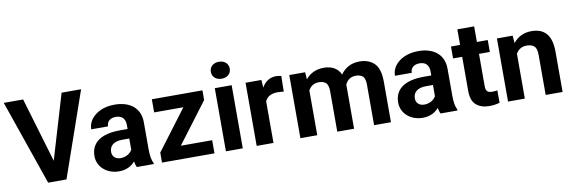

<svg xmlns="http://www.w3.org/2000/svg" viewBox="-53 -1154 4712 1582"><g transform="rotate(-10 2303.0 -363.5)"><path d="M3.4 -710.9 249.5 0H402.8L650.4 -710.9H487.3L326.2 -169.9L165.5 -710.9Z M1133.3 0V-8.3C1119.6 -35.2 1112.3 -69.3 1112.3 -127.4V-353.5C1112.3 -476.6 1022 -538.1 899.9 -538.1C854.5 -538.1 814.9 -530.3 781.2 -515.1C713.9 -484.4 675.3 -431.6 675.3 -371.1H815.9C815.9 -411.6 844.7 -437 892.1 -437C946.8 -437 970.7 -404.8 970.7 -354.5V-321.8H907.7C745.6 -321.8 663.1 -259.3 663.1 -148.4C663.1 -57.1 741.7 9.8 842.3 9.8C906.2 9.8 948.7 -16.6 976.6 -49.3C980 -29.3 984.9 -12.7 991.2 0ZM873 -95.2C830.6 -95.2 804.2 -121.6 804.2 -158.2C804.2 -206.5 836.9 -242.2 911.6 -242.2H970.7V-148.9C956.5 -121.6 921.4 -95.2 873 -95.2Z M1378.9 -109.9 1633.3 -447.3V-528.3H1210V-418.5H1454.6L1202.1 -83.5V0H1641.1V-109.9Z M1728 -666C1728 -625 1758.8 -595.2 1807.1 -595.2C1855.5 -595.2 1886.2 -625 1886.2 -666C1886.2 -707 1855.5 -736.8 1807.1 -736.8C1758.8 -736.8 1728 -707 1728 -666ZM1736.8 -528.3V0H1877.9V-528.3Z M2293.9 -531.7C2283.7 -535.6 2265.1 -538.1 2250 -538.1C2197.3 -538.1 2157.2 -510.3 2131.3 -463.9L2126.5 -528.3H1994.1V0H2134.8V-348.1C2151.9 -386.2 2187 -405.3 2240.7 -405.3C2256.3 -405.3 2277.8 -403.3 2291.5 -401.4Z M2588.4 -427.7C2613.3 -427.7 2633.3 -421.4 2647.5 -409.2C2661.6 -397 2668.5 -372.6 2668.5 -336.9V0H2809.1V-352.5C2809.1 -357.9 2809.1 -362.8 2808.6 -367.7C2824.2 -404.3 2854 -427.7 2897.5 -427.7C2921.9 -427.7 2941.4 -421.9 2955.6 -410.2C2969.7 -397.9 2976.6 -374 2976.6 -337.4V0H3117.7V-337.4C3117.7 -410.6 3102.5 -462.4 3071.8 -492.7C3041 -522.9 3000 -538.1 2948.7 -538.1C2877 -538.1 2823.7 -506.8 2790 -456.5C2764.2 -513.7 2713.4 -538.1 2649.4 -538.1C2583 -538.1 2531.7 -511.7 2497.1 -468.3L2492.2 -528.3H2359.9V0H2501V-374.5C2518.6 -407.2 2546.9 -427.7 2588.4 -427.7Z M3674.3 0V-8.3C3660.6 -35.2 3653.3 -69.3 3653.3 -127.4V-353.5C3653.3 -476.6 3563 -538.1 3440.9 -538.1C3395.5 -538.1 3356 -530.3 3322.3 -515.1C3254.9 -484.4 3216.3 -431.6 3216.3 -371.1H3356.9C3356.9 -411.6 3385.7 -437 3433.1 -437C3487.8 -437 3511.7 -404.8 3511.7 -354.5V-321.8H3448.7C3286.6 -321.8 3204.1 -259.3 3204.1 -148.4C3204.1 -57.1 3282.7 9.8 3383.3 9.8C3447.3 9.8 3489.7 -16.6 3517.6 -49.3C3521 -29.3 3525.9 -12.7 3532.2 0ZM3414.1 -95.2C3371.6 -95.2 3345.2 -121.6 3345.2 -158.2C3345.2 -206.5 3377.9 -242.2 3452.6 -242.2H3511.7V-148.9C3497.6 -121.6 3462.4 -95.2 3414.1 -95.2Z M3929.7 -528.3V-658.7H3789.1V-528.3H3712.9V-428.7H3789.1V-145C3789.1 -88.9 3802.7 -49.3 3830.6 -25.9C3857.9 -2 3895 9.8 3941.4 9.8C3975.1 9.8 4002.9 4.9 4026.9 -2.9L4026.4 -106.4C4016.1 -104.5 4002.4 -102.5 3984.9 -102.5C3947.8 -102.5 3929.7 -113.8 3929.7 -159.2V-428.7H4020.5V-528.3Z M4327.6 -427.7C4354.5 -427.7 4375.5 -421.4 4390.1 -408.7C4404.8 -396 4412.1 -372.1 4412.1 -337.4V0H4553.7V-336.9C4553.7 -485.8 4486.3 -538.1 4386.7 -538.1C4322.8 -538.1 4270.5 -512.2 4233.9 -465.3L4229 -528.3H4097.2V0H4237.8V-374.5C4255.4 -407.2 4285.2 -427.7 4327.6 -427.7Z"/></g></svg>

Font: Vazirmatn
Style: Bold
Weight: 700
Designer: Saber Rastikerdar
Foundry: Saber Rastikerdar
Version: Version 33.003